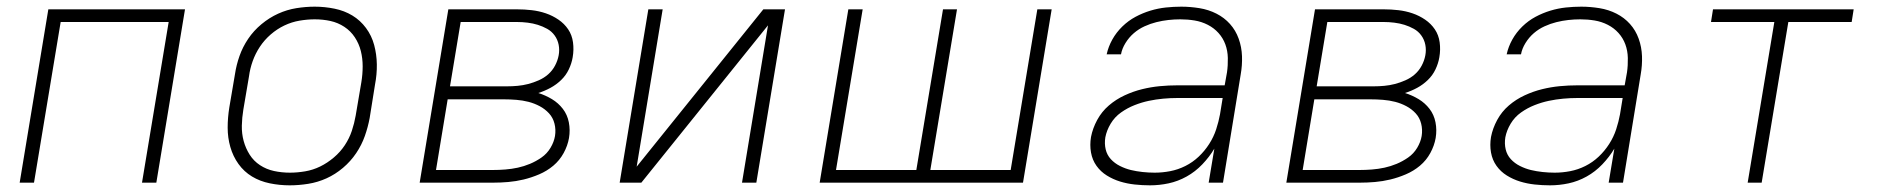

<svg xmlns="http://www.w3.org/2000/svg" viewBox="-20 -548 5640 576"><path d="M39 0 125 -520H535L449 0H406L486 -482H162L82 0Z M849 8Q819 8 789.5 2Q760 -4 736 -18.5Q712 -33 695.5 -56Q679 -79 671 -107Q663 -135 663 -165Q663 -195 668 -226L685 -326Q689 -353 698.5 -380Q708 -407 724.5 -431.5Q741 -456 764.5 -475.5Q788 -495 814.5 -507Q841 -519 869 -523.5Q897 -528 924 -528Q954 -528 983.5 -522Q1013 -516 1037 -501.5Q1061 -487 1078 -464Q1095 -441 1102.5 -413Q1110 -385 1110.5 -355Q1111 -325 1105 -294L1089 -194Q1084 -167 1074.5 -140Q1065 -113 1048.5 -88.5Q1032 -64 1009 -44.5Q986 -25 959.5 -13Q933 -1 904.5 3.5Q876 8 849 8ZM850 -30Q872 -30 895.5 -34Q919 -38 940.5 -48.5Q962 -59 981.5 -75.5Q1001 -92 1014.5 -112.5Q1028 -133 1035.5 -155.5Q1043 -178 1047 -201L1064 -301Q1068 -325 1068 -349Q1068 -373 1062.5 -395Q1057 -417 1044.5 -436Q1032 -455 1013 -467.5Q994 -480 971.5 -485Q949 -490 924 -490Q902 -490 878.5 -486Q855 -482 833 -471.5Q811 -461 792 -444.5Q773 -428 759.5 -407.5Q746 -387 738 -364.5Q730 -342 727 -319L710 -219Q706 -195 705.5 -171Q705 -147 711 -125Q717 -103 729 -84Q741 -65 760 -52.5Q779 -40 802 -35Q825 -30 850 -30Z M1239 0 1325 -520H1531Q1553 -520 1575 -517.5Q1597 -515 1617.5 -508Q1638 -501 1655.5 -489Q1673 -477 1684.5 -460Q1696 -443 1699 -421Q1702 -399 1698 -376Q1695 -358 1686.5 -340Q1678 -322 1663.5 -308Q1649 -294 1631.5 -284.5Q1614 -275 1595 -269Q1617 -262 1636 -250.5Q1655 -239 1668.5 -221.5Q1682 -204 1686.5 -181Q1691 -158 1687 -134Q1683 -111 1671 -89Q1659 -67 1640 -51Q1621 -35 1597.5 -25Q1574 -15 1551 -9.5Q1528 -4 1505 -2Q1482 0 1459 0ZM1330 -289H1501Q1517 -289 1533 -290.5Q1549 -292 1564.5 -296Q1580 -300 1596 -307Q1612 -314 1624.5 -325Q1637 -336 1645 -351Q1653 -366 1656 -382Q1659 -398 1656 -413.5Q1653 -429 1644 -441.5Q1635 -454 1621.5 -461.5Q1608 -469 1593.5 -473.5Q1579 -478 1563 -480Q1547 -482 1531 -482H1362ZM1288 -38H1458Q1477 -38 1496 -39.5Q1515 -41 1533.5 -45Q1552 -49 1570 -56.5Q1588 -64 1604.5 -75.5Q1621 -87 1631.5 -104.5Q1642 -122 1645 -140Q1648 -159 1643.5 -177Q1639 -195 1627 -208Q1615 -221 1599 -229.5Q1583 -238 1565.5 -242.5Q1548 -247 1529 -248.5Q1510 -250 1491 -250H1323Z M1839 0 1925 -520H1968L1890 -48L2270 -520H2335L2249 0H2206L2284 -472L1904 0Z M2439 0 2525 -520H2568L2488 -38H2729L2809 -520H2851L2771 -38H3012L3092 -520H3135L3049 0Z M3430 8Q3407 8 3384 5.5Q3361 3 3340 -3.5Q3319 -10 3300.5 -21.5Q3282 -33 3269.5 -50.5Q3257 -68 3253 -90.5Q3249 -113 3253 -137Q3258 -163 3271.5 -188Q3285 -213 3306.5 -231.5Q3328 -250 3354 -262Q3380 -274 3406.5 -280.5Q3433 -287 3459.5 -289.5Q3486 -292 3512 -292H3654L3661 -331Q3664 -352 3663.5 -374Q3663 -396 3656 -415Q3649 -434 3635.5 -449Q3622 -464 3603.5 -473.5Q3585 -483 3564 -486.5Q3543 -490 3521 -490Q3503 -490 3485 -488Q3467 -486 3449 -481.5Q3431 -477 3413.5 -469Q3396 -461 3381.5 -448.5Q3367 -436 3356.5 -419Q3346 -402 3343 -385H3300Q3305 -408 3317 -429.5Q3329 -451 3347 -468.5Q3365 -486 3386.5 -497.5Q3408 -509 3431 -516Q3454 -523 3477.5 -525.5Q3501 -528 3524 -528Q3551 -528 3578.5 -523.5Q3606 -519 3629.5 -507Q3653 -495 3670 -476Q3687 -457 3696 -432Q3705 -407 3706 -379.5Q3707 -352 3702 -324L3649 0H3606L3623 -102Q3608 -77 3587 -55Q3566 -33 3540 -18.5Q3514 -4 3486 2Q3458 8 3430 8ZM3444 -30Q3467 -30 3490.5 -34.5Q3514 -39 3536 -50Q3558 -61 3576 -78Q3594 -95 3607.5 -116Q3621 -137 3628.5 -160Q3636 -183 3640 -205L3648 -254H3513Q3491 -254 3469.5 -252Q3448 -250 3426.5 -245.5Q3405 -241 3383.5 -232.5Q3362 -224 3343 -210.5Q3324 -197 3312 -177Q3300 -157 3296 -136Q3293 -117 3297 -100Q3301 -83 3312.5 -70.5Q3324 -58 3340 -50Q3356 -42 3372.5 -38Q3389 -34 3407.5 -32Q3426 -30 3444 -30Z M3839 0 3925 -520H4131Q4153 -520 4175 -517.5Q4197 -515 4217.5 -508Q4238 -501 4255.5 -489Q4273 -477 4284.5 -460Q4296 -443 4299 -421Q4302 -399 4298 -376Q4295 -358 4286.5 -340Q4278 -322 4263.5 -308Q4249 -294 4231.5 -284.5Q4214 -275 4195 -269Q4217 -262 4236 -250.5Q4255 -239 4268.5 -221.5Q4282 -204 4286.5 -181Q4291 -158 4287 -134Q4283 -111 4271 -89Q4259 -67 4240 -51Q4221 -35 4197.5 -25Q4174 -15 4151 -9.5Q4128 -4 4105 -2Q4082 0 4059 0ZM3930 -289H4101Q4117 -289 4133 -290.5Q4149 -292 4164.5 -296Q4180 -300 4196 -307Q4212 -314 4224.5 -325Q4237 -336 4245 -351Q4253 -366 4256 -382Q4259 -398 4256 -413.5Q4253 -429 4244 -441.5Q4235 -454 4221.5 -461.5Q4208 -469 4193.5 -473.5Q4179 -478 4163 -480Q4147 -482 4131 -482H3962ZM3888 -38H4058Q4077 -38 4096 -39.5Q4115 -41 4133.5 -45Q4152 -49 4170 -56.5Q4188 -64 4204.5 -75.5Q4221 -87 4231.5 -104.5Q4242 -122 4245 -140Q4248 -159 4243.5 -177Q4239 -195 4227 -208Q4215 -221 4199 -229.5Q4183 -238 4165.5 -242.5Q4148 -247 4129 -248.5Q4110 -250 4091 -250H3923Z M4630 8Q4607 8 4584 5.5Q4561 3 4540 -3.5Q4519 -10 4500.5 -21.5Q4482 -33 4469.5 -50.5Q4457 -68 4453 -90.5Q4449 -113 4453 -137Q4458 -163 4471.5 -188Q4485 -213 4506.5 -231.5Q4528 -250 4554 -262Q4580 -274 4606.5 -280.5Q4633 -287 4659.5 -289.5Q4686 -292 4712 -292H4854L4861 -331Q4864 -352 4863.5 -374Q4863 -396 4856 -415Q4849 -434 4835.5 -449Q4822 -464 4803.5 -473.5Q4785 -483 4764 -486.5Q4743 -490 4721 -490Q4703 -490 4685 -488Q4667 -486 4649 -481.5Q4631 -477 4613.5 -469Q4596 -461 4581.5 -448.5Q4567 -436 4556.5 -419Q4546 -402 4543 -385H4500Q4505 -408 4517 -429.5Q4529 -451 4547 -468.5Q4565 -486 4586.5 -497.5Q4608 -509 4631 -516Q4654 -523 4677.5 -525.5Q4701 -528 4724 -528Q4751 -528 4778.5 -523.5Q4806 -519 4829.5 -507Q4853 -495 4870 -476Q4887 -457 4896 -432Q4905 -407 4906 -379.5Q4907 -352 4902 -324L4849 0H4806L4823 -102Q4808 -77 4787 -55Q4766 -33 4740 -18.5Q4714 -4 4686 2Q4658 8 4630 8ZM4644 -30Q4667 -30 4690.5 -34.5Q4714 -39 4736 -50Q4758 -61 4776 -78Q4794 -95 4807.5 -116Q4821 -137 4828.5 -160Q4836 -183 4840 -205L4848 -254H4713Q4691 -254 4669.5 -252Q4648 -250 4626.5 -245.5Q4605 -241 4583.5 -232.5Q4562 -224 4543 -210.5Q4524 -197 4512 -177Q4500 -157 4496 -136Q4493 -117 4497 -100Q4501 -83 4512.5 -70.5Q4524 -58 4540 -50Q4556 -42 4572.5 -38Q4589 -34 4607.5 -32Q4626 -30 4644 -30Z M5223 0 5303 -482H5113L5119 -520H5541L5535 -482H5345L5265 0Z"/></svg>

Font: Iosevka Aile XLt Obl
Style: Regular
Weight: 200
Italic angle: -9°
Designer: Belleve Invis
Foundry: Belleve Invis
Version: Version 31.1.0; ttfautohint (v1.8.4)